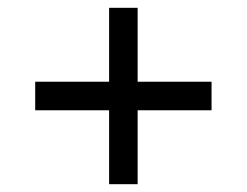

<svg xmlns="http://www.w3.org/2000/svg" viewBox="-20 -568 632 491"><path d="M259 -286H70V-359H259V-548H332V-359H521V-286H332V-97H259Z"/></svg>

Font: uhindi25
Style: Book
Weight: 400
Designer: Jelle Bosma - Monotype Design Team
Foundry: Monotype Imaging Inc.
Version: Version 2.003